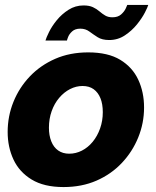

<svg xmlns="http://www.w3.org/2000/svg" viewBox="-20 -747 631 777"><path d="M237 10Q158 10 108 -20.5Q58 -51 34.5 -101.5Q11 -152 11 -213Q11 -277 34.5 -335Q58 -393 101 -438Q144 -483 203.5 -509Q263 -535 337 -535Q417 -535 466.5 -505Q516 -475 539.5 -424.5Q563 -374 563 -312Q563 -249 539.5 -191Q516 -133 473 -87.5Q430 -42 370.5 -16Q311 10 237 10ZM260 -125Q287 -125 311.5 -137.5Q336 -150 355 -173Q374 -196 385 -227Q396 -258 396 -293Q396 -326 386.5 -349.5Q377 -373 359 -386Q341 -399 314 -399Q288 -399 263.5 -386.5Q239 -374 219.5 -351Q200 -328 189 -297Q178 -266 178 -230Q178 -199 187.5 -175Q197 -151 215.5 -138Q234 -125 260 -125ZM422 -585Q393 -585 375 -596.5Q357 -608 341.5 -619.5Q326 -631 305 -631Q284 -631 272 -620Q260 -609 255.5 -597Q251 -585 251 -583H164Q167 -594 178.5 -617.5Q190 -641 210 -665.5Q230 -690 257.5 -707.5Q285 -725 318 -725Q341 -725 356 -718Q371 -711 382.5 -701Q394 -691 406 -684Q418 -677 435 -677Q457 -677 470 -688.5Q483 -700 489 -713Q495 -726 495 -727H580Q578 -719 566.5 -696.5Q555 -674 534.5 -648.5Q514 -623 485.5 -604Q457 -585 422 -585Z"/></svg>

Font: Raleway Thin ExtraBold
Style: Italic
Weight: 800
Italic angle: -12°
Version: Version 4.026